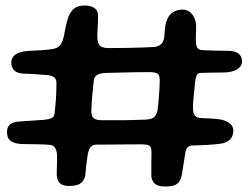

<svg xmlns="http://www.w3.org/2000/svg" viewBox="-20 -651 913 699"><path d="M580.5 28Q556 28 544.8 18.8Q533.5 9.5 531 -8Q531 -19 531 -31.8Q531 -44.5 531 -56.8Q531 -69 531.2 -79.5Q531.5 -90 531.5 -96Q531.5 -114.5 524.8 -120Q518 -125.5 493.5 -125.5Q460.5 -125.5 436.8 -125.2Q413 -125 389.2 -124.8Q365.5 -124.5 332 -124.5Q320.5 -124.5 313.2 -118.8Q306 -113 302.5 -101Q300.5 -95 299 -84.8Q297.5 -74.5 295.8 -63Q294 -51.5 293 -40.5Q292 -29.5 291.5 -22Q290.5 0.5 277.2 13.2Q264 26 232.5 26Q209 26 198.2 16.5Q187.5 7 186.5 -16.5Q186.5 -27 187 -41.2Q187.5 -55.5 187.8 -69.5Q188 -83.5 187 -93Q183 -121.5 162.5 -123.5Q156 -124.5 142.8 -125Q129.5 -125.5 114.2 -125.8Q99 -126 86 -126.2Q73 -126.5 66 -126.5Q37.5 -126.5 21.5 -136Q5.5 -145.5 5.5 -170.5Q5.5 -189.5 17 -198.5Q28.5 -207.5 54 -209Q73.5 -210.5 98.5 -212Q123.5 -213.5 142 -215Q158 -216.5 167.5 -221Q177 -225.5 178.5 -237Q180 -249 181.2 -261.8Q182.5 -274.5 183.5 -288.8Q184.5 -303 185 -318.2Q185.5 -333.5 185.5 -349.5Q185.5 -364 175.8 -370.5Q166 -377 147.5 -378Q132.5 -379 109.5 -380.8Q86.5 -382.5 65.5 -383Q41.5 -384 31.2 -395.2Q21 -406.5 21 -423Q21 -440.5 35.2 -451.8Q49.5 -463 81 -465.5Q106.5 -466.5 131 -468.2Q155.5 -470 172.5 -472.5Q192.5 -476 202 -490.8Q211.5 -505.5 215.5 -536Q218.5 -550.5 221.8 -564.2Q225 -578 229 -589.5Q237 -609.5 250.2 -620.2Q263.5 -631 289 -631Q310.5 -631 323.8 -621.8Q337 -612.5 337 -594Q337 -583 336.5 -571.2Q336 -559.5 335.5 -548.8Q335 -538 334.5 -529.2Q334 -520.5 334.5 -515Q335 -495 343.5 -485.5Q352 -476 374.5 -476Q406.5 -476 440.5 -476.5Q474.5 -477 502.8 -478.2Q531 -479.5 543 -480Q559.5 -482 568.8 -492.5Q578 -503 579 -527.5Q580 -544 581.8 -556.8Q583.5 -569.5 588.5 -580.5Q596.5 -599 611.2 -607.5Q626 -616 644 -616Q667.5 -616 680.8 -597.2Q694 -578.5 694 -555Q694 -549 693.8 -540.8Q693.5 -532.5 693.2 -523.8Q693 -515 693 -507.2Q693 -499.5 693.5 -493Q695.5 -469.5 715.5 -468.5Q737 -467.5 760.2 -466.8Q783.5 -466 809 -466Q835.5 -466 848.2 -456.2Q861 -446.5 861 -427.5Q861 -409 842.5 -398Q824 -387 789.5 -387Q769 -387 748.2 -386.5Q727.5 -386 709 -385.5Q703.5 -385.5 699.5 -381.8Q695.5 -378 692.8 -367Q690 -356 688.5 -334Q687.5 -325.5 686.5 -315.2Q685.5 -305 684.5 -294.5Q683.5 -284 683 -274.5Q682.5 -265 682.5 -258.5Q682.5 -240.5 689 -231Q695.5 -221.5 715.5 -221Q736.5 -220.5 754 -219.2Q771.5 -218 785.5 -215.5Q807.5 -210 818.5 -200Q829.5 -190 829.5 -176Q829.5 -154.5 817.2 -143Q805 -131.5 785 -128Q760.5 -125 735 -123.5Q709.5 -122 681.5 -121.5Q661 -121.5 655.5 -99.5Q654 -90 652.2 -79Q650.5 -68 648.8 -56.8Q647 -45.5 645.2 -34.8Q643.5 -24 642 -14.5Q639 -0.5 633.2 9Q627.5 18.5 615.5 23.2Q603.5 28 580.5 28ZM435.5 -213.5Q452 -213.5 463.2 -214Q474.5 -214.5 485 -214.8Q495.5 -215 510 -215.5Q533.5 -216.5 542.5 -226Q551.5 -235.5 554 -253Q555.5 -263.5 556.8 -278.2Q558 -293 559.2 -308.5Q560.5 -324 561 -337.5Q561.5 -351 561.5 -359.5Q561.5 -378 553 -383.2Q544.5 -388.5 522.5 -388.5Q492 -388.5 467.8 -388Q443.5 -387.5 419.5 -386.8Q395.5 -386 365.5 -385.5Q343 -384.5 333 -377.8Q323 -371 321.5 -358Q320.5 -350 319 -335.5Q317.5 -321 316 -304.2Q314.5 -287.5 313.5 -271.8Q312.5 -256 312.5 -246Q312.5 -226.5 322 -220Q331.5 -213.5 348 -213.5Q369 -213.5 392.2 -213.5Q415.5 -213.5 435.5 -213.5Z"/></svg>

Font: Gluten Medium
Style: Regular
Weight: 500
Designer: Tyler Finck
Foundry: Etcetera Type Company
Version: Version 1.300